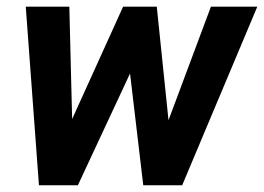

<svg xmlns="http://www.w3.org/2000/svg" viewBox="-20 -548 781 568"><path d="M478.5 -192.4 604 -528.3H741.2L519 0H403.8L364.7 -330.6L210.4 0H95.2L56.2 -528.3H185.1L193.4 -195.8L344.2 -528.3H443.8Z"/></svg>

Font: RobotoInd
Style: Bold Italic
Weight: 700
Italic angle: -12°
Designer: Google
Version: Version 2.001150; 2014